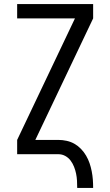

<svg xmlns="http://www.w3.org/2000/svg" viewBox="-20 -755 540 940"><path d="M358 165Q358 147 357 129.5Q356 112 352.5 95Q349 78 342.5 61.5Q336 45 325.5 31Q315 17 299.5 8.5Q284 0 266 0H64V-70L347 -665H64V-735H436V-665L153 -70H266Q286 -70 306.5 -65.5Q327 -61 344.5 -51Q362 -41 376.5 -26Q391 -11 401.5 7Q412 25 418.5 44Q425 63 429 83.5Q433 104 434.5 124Q436 144 436 165Z"/></svg>

Font: Iosevka www.saffi
Style: Regular
Weight: 400
Monospace: yes
Designer: Belleve Invis
Foundry: Belleve Invis
Version: Version 22.0.2; ttfautohint (v1.8.3)